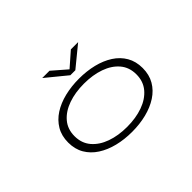

<svg xmlns="http://www.w3.org/2000/svg" viewBox="-117 -1010 1334 1334"><g transform="rotate(-45 550.0 -343.0)"><path d="M551.5 11Q476 11 409.8 -5.5Q343.5 -22 292.8 -54.8Q242 -87.5 213.2 -136.5Q184.5 -185.5 184.5 -251Q184.5 -316.5 213.5 -365.5Q242.5 -414.5 293 -447Q343.5 -479.5 410 -495.8Q476.5 -512 551.5 -512Q626.5 -512 692.8 -495.8Q759 -479.5 809.5 -447Q860 -414.5 888.5 -365.5Q917 -316.5 917 -251Q917 -185.5 888.5 -136.5Q860 -87.5 809.5 -54.8Q759 -22 692.8 -5.5Q626.5 11 551.5 11ZM551.5 -38Q638 -38 706.5 -62.5Q775 -87 815 -134.5Q855 -182 855 -251Q855 -320 815 -367.2Q775 -414.5 706.2 -438.8Q637.5 -463 551.5 -463Q465.5 -463 396.5 -438.8Q327.5 -414.5 287.2 -367.2Q247 -320 247 -251Q247 -182 287.2 -134.5Q327.5 -87 396.2 -62.5Q465 -38 551.5 -38ZM374 -695.5H445.5L551 -604L655.5 -695.5H727L575 -571H526Z"/></g></svg>

Font: Trispace Expanded ExtraLight
Style: Regular
Weight: 200
Width: 7
Designer: Tyler Finck
Foundry: Etcetera Type Company
Version: Version 1.210; ttfautohint (v1.8.3)